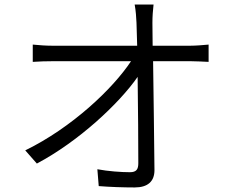

<svg xmlns="http://www.w3.org/2000/svg" viewBox="-20 -799 1040 844"><path d="M651 -598 650 -699C650 -726 652 -753 655 -779H572C577 -752 579 -722 580 -699C581 -677 582 -641 583 -598H213C183 -598 154 -600 124 -603V-527C155 -529 181 -530 215 -530H556C476 -409 296 -238 91 -138L142 -80C325 -177 503 -343 585 -461C587 -322 588 -165 588 -82C588 -55 580 -42 551 -42C513 -42 456 -46 408 -55L414 19C462 23 522 25 572 25C629 25 659 -1 659 -51C658 -175 655 -379 653 -530H817C841 -530 874 -528 897 -527V-603C877 -601 840 -598 815 -598Z"/></svg>

Font: Noto Sans Japanese DemiLight
Style: Regular
Weight: 350
Designer: Ryoko NISHIZUKA (kana & ideographs); Paul D. Hunt (Latin, Greek & Cyrillic); Wenlong ZHANG (bopomofo); Sandoll Communica
Foundry: Adobe Systems Incorporated
Version: Version 1.000;PS 1;hotconv 1.0.78;makeotf.lib2.5.61930